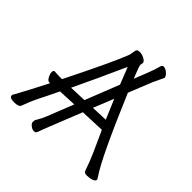

<svg xmlns="http://www.w3.org/2000/svg" viewBox="-208 -906 1107 1107"><g transform="rotate(45 345.0 -352.5)"><path d="M429 -577 461 -658Q478 -700 487 -736Q491 -749 501.5 -749Q512 -749 524 -742Q551 -723 551 -707Q551 -704 543 -689Q535 -674 519 -638L462 -496Q621 -121 680 -36Q691 -20 691 -16Q691 -4 673 2.5Q655 9 633 9Q611 9 607 -3Q588 -59 566 -109L507 -239L358 -233L283 -45Q264 2 254 31Q250 44 235.5 44Q221 44 207 32.5Q193 21 193 10Q193 -1 196 -7Q216 -40 227 -68L291 -230L184 -225H180Q164 -191 148 -159L118 -99Q99 -61 81 -10Q75 7 37 7Q-1 7 -1 -12Q-1 -18 3 -23.5Q7 -29 11 -36.5Q15 -44 24.5 -62Q34 -80 53.5 -116.5Q73 -153 106 -218H99Q87 -218 77 -236.5Q67 -255 67 -270Q67 -285 78 -285H80Q98 -283 119 -283H138Q273 -553 312 -653Q316 -662 318 -680.5Q320 -699 325 -705Q330 -711 345.5 -711Q361 -711 380 -702Q399 -693 402 -680L399 -660Q399 -650 429 -577ZM431 -416 381 -292 482 -296Q454 -361 431 -416ZM397 -497Q373 -557 356 -601Q273 -416 210 -285L315 -289Z"/></g></svg>

Font: LXGW WenKai Lite
Style: Regular
Weight: 400
Designer: LXGW / Fontworks Inc.
Foundry: LXGW / Fontworks Inc.
Version: Version 1.511; March 25, 2025